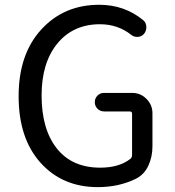

<svg xmlns="http://www.w3.org/2000/svg" viewBox="-20 -767 728 800"><path d="M387.7 12.7Q240.2 12.7 148.9 -88.9Q57.6 -190.4 57.6 -366.2Q57.6 -541 151.9 -644Q246.1 -747.1 393.6 -747.1Q499 -747.1 577.1 -682.6Q589.8 -671.9 589.8 -653.3Q589.8 -637.7 580.1 -626Q570.3 -614.3 554.2 -613.3Q538.1 -612.3 526.4 -622.1Q470.7 -666 396.5 -666Q285.2 -666 219.2 -585.9Q153.3 -505.9 153.3 -369.1Q153.3 -228.5 216.8 -148.4Q280.3 -68.4 397.5 -68.4Q475.6 -68.4 522.5 -104.5Q530.3 -110.4 530.3 -121.1V-293Q530.3 -302.7 520.5 -302.7H413.1Q397.5 -302.7 386.2 -314Q375 -325.2 375 -341.3Q375 -357.4 386.2 -368.7Q397.5 -379.9 413.1 -379.9H530.3Q565.4 -379.9 590.3 -355Q615.2 -330.1 615.2 -294.9V-157.2Q615.2 -113.3 598.1 -76.7Q581.1 -40 546.9 -22.5Q475.6 12.7 387.7 12.7Z"/></svg>

Font: Gen Jyuu GothicX Regular
Style: Regular
Weight: 400
Designer: [Source Han Sans]
Ryoko NISHIZUKA  (kana & ideographs); Paul D. Hunt (Latin, Greek & Cyrillic); Wenlong ZHANG  (bopomofo
Version: Version 1.002.20150607